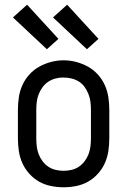

<svg xmlns="http://www.w3.org/2000/svg" viewBox="-20 -787 540 815"><path d="M250 8Q223 8 196 2.5Q169 -3 146 -16Q123 -29 104.5 -49.5Q86 -70 75 -94.5Q64 -119 60 -146Q56 -173 56 -200V-320Q56 -347 60 -374Q64 -401 75 -425.5Q86 -450 104.5 -470.5Q123 -491 146.5 -504Q170 -517 196.5 -524Q223 -531 250 -531Q277 -531 303.5 -524Q330 -517 353.5 -504Q377 -491 395.5 -470.5Q414 -450 425 -425.5Q436 -401 440 -374Q444 -347 444 -320V-200Q444 -173 440 -146Q436 -119 425 -94.5Q414 -70 395.5 -49.5Q377 -29 354 -16Q331 -3 304 2.5Q277 8 250 8ZM250 -62Q267 -62 284 -66Q301 -70 315 -79.5Q329 -89 339.5 -103Q350 -117 356 -133Q362 -149 364 -166Q366 -183 366 -200V-320Q366 -337 364 -354Q362 -371 355.5 -387.5Q349 -404 339 -418Q329 -432 314.5 -441Q300 -450 283 -454Q266 -458 248 -458Q231 -458 214.5 -453.5Q198 -449 184 -439.5Q170 -430 160 -416Q150 -402 144 -386.5Q138 -371 136 -354Q134 -337 134 -320V-200Q134 -183 136 -166Q138 -149 144 -133Q150 -117 160.5 -103Q171 -89 185 -79.5Q199 -70 216 -66Q233 -62 250 -62ZM349 -578 205 -713 265 -767 398 -622ZM179 -578 35 -713 95 -767 228 -622Z"/></svg>

Font: Zed Sans
Style: Regular
Weight: 400
Designer: Belleve Invis
Foundry: Belleve Invis
Version: Version 1.0.0; ttfautohint (v1.8.4)